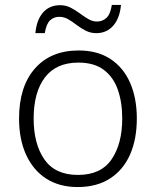

<svg xmlns="http://www.w3.org/2000/svg" viewBox="-20 -746 630 776"><path d="M533 -267Q533 -183 505.5 -121Q478 -59 424.5 -24.5Q371 10 294 10Q220 10 167 -24Q114 -58 85.5 -120.5Q57 -183 57 -267Q57 -396 121 -469Q185 -542 298 -542Q374 -542 426.5 -507.5Q479 -473 506 -411Q533 -349 533 -267ZM116 -267Q116 -164 159.5 -101.5Q203 -39 295 -39Q388 -39 431 -102Q474 -165 474 -267Q474 -333 456 -384Q438 -435 399 -464Q360 -493 297 -493Q207 -493 161.5 -433Q116 -373 116 -267ZM123 -612Q128 -666 154 -695.5Q180 -725 223 -725Q246 -725 265.5 -715Q285 -705 302.5 -692Q320 -679 337 -669Q354 -659 372 -659Q394 -659 410 -673.5Q426 -688 432 -726H469Q464 -672 437.5 -642Q411 -612 369 -612Q346 -612 326.5 -622Q307 -632 290 -645Q273 -658 256 -668Q239 -678 220 -678Q197 -678 182 -663.5Q167 -649 161 -612Z"/></svg>

Font: Noto Sans Arabic UI Lt
Style: Regular
Weight: 300
Designer: Monotype Design Team, Nadine Chahine and Nizar Qandah
Foundry: Monotype Imaging Inc.
Version: Version 2.010; ttfautohint (v1.8.4.7-5d5b)